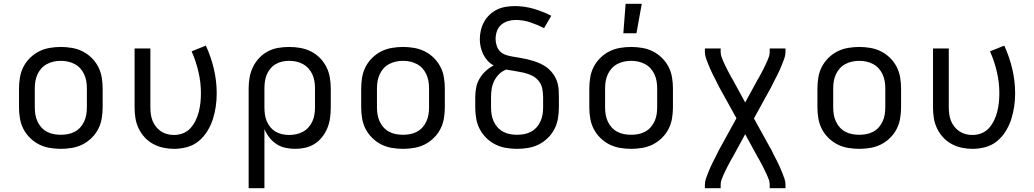

<svg xmlns="http://www.w3.org/2000/svg" viewBox="-20 -775 5440 1010"><path d="M300 8Q271 8 241.5 3Q212 -2 186 -15Q160 -28 138.5 -49Q117 -70 103.5 -96Q90 -122 85 -151.5Q80 -181 80 -210V-310Q80 -339 85 -368.5Q90 -398 103.5 -424Q117 -450 138.5 -471Q160 -492 186 -505Q212 -518 241.5 -523Q271 -528 300 -528Q329 -528 358.5 -523Q388 -518 414 -505Q440 -492 461.5 -471Q483 -450 496.5 -424Q510 -398 515 -368.5Q520 -339 520 -310V-210Q520 -181 515 -151.5Q510 -122 496.5 -96Q483 -70 461.5 -49Q440 -28 414 -15Q388 -2 358.5 3Q329 8 300 8ZM300 -66Q319 -66 337.5 -69.5Q356 -73 373 -82Q390 -91 402.5 -105Q415 -119 423 -136.5Q431 -154 434 -172.5Q437 -191 437 -210V-310Q437 -329 434 -347.5Q431 -366 423 -383.5Q415 -401 402.5 -415Q390 -429 373 -438Q356 -447 337.5 -451Q319 -455 300 -455Q281 -455 262.5 -451Q244 -447 227 -438Q210 -429 197.5 -415Q185 -401 177 -383.5Q169 -366 166 -347.5Q163 -329 163 -310V-210Q163 -191 166 -172.5Q169 -154 177 -136.5Q185 -119 197.5 -105Q210 -91 227 -82Q244 -73 262.5 -69.5Q281 -66 300 -66Z M896 8Q867 8 839 2Q811 -4 786 -17.5Q761 -31 741.5 -52Q722 -73 709.5 -99Q697 -125 692.5 -153Q688 -181 688 -210V-520H771V-210Q771 -192 773.5 -174Q776 -156 782.5 -139.5Q789 -123 800.5 -108.5Q812 -94 827 -84Q842 -74 859.5 -69.5Q877 -65 896 -65Q920 -65 943 -74Q966 -83 982.5 -101.5Q999 -120 1009.5 -142Q1020 -164 1026 -188Q1032 -212 1034.5 -236Q1037 -260 1037 -285Q1037 -341 1024 -397Q1011 -453 988 -505L1063 -535Q1090 -476 1105 -412.5Q1120 -349 1120 -284Q1120 -249 1115 -214.5Q1110 -180 1099.5 -147.5Q1089 -115 1070.5 -85Q1052 -55 1025.5 -33Q999 -11 965 -1.5Q931 8 896 8Z M1288 215V-310Q1288 -339 1293 -367.5Q1298 -396 1310.5 -422Q1323 -448 1343 -469.5Q1363 -491 1388.5 -504.5Q1414 -518 1443 -523Q1472 -528 1501 -528Q1530 -528 1559 -523Q1588 -518 1614.5 -505Q1641 -492 1662 -471Q1683 -450 1696.5 -423.5Q1710 -397 1715 -368Q1720 -339 1720 -310V-210Q1720 -183 1716.5 -156Q1713 -129 1703 -103.5Q1693 -78 1676 -56Q1659 -34 1636 -19Q1613 -4 1586.5 2Q1560 8 1532 8Q1507 8 1481.5 2.5Q1456 -3 1434.5 -17Q1413 -31 1397 -51.5Q1381 -72 1371 -96V215ZM1501 -65Q1520 -65 1538.5 -69Q1557 -73 1573.5 -82Q1590 -91 1603 -105.5Q1616 -120 1623.5 -137Q1631 -154 1634 -172.5Q1637 -191 1637 -210V-310Q1637 -329 1634 -347.5Q1631 -366 1623.5 -383Q1616 -400 1603 -414.5Q1590 -429 1573.5 -438Q1557 -447 1538.5 -451Q1520 -455 1501 -455Q1483 -455 1464.5 -451Q1446 -447 1430 -437.5Q1414 -428 1402 -413.5Q1390 -399 1383 -382Q1376 -365 1373.5 -346.5Q1371 -328 1371 -310V-210Q1371 -192 1373.5 -173.5Q1376 -155 1383 -138Q1390 -121 1402 -106.5Q1414 -92 1430 -82.5Q1446 -73 1464 -69Q1482 -65 1501 -65Z M2100 8Q2071 8 2041.5 3Q2012 -2 1986 -15Q1960 -28 1938.5 -49Q1917 -70 1903.5 -96Q1890 -122 1885 -151.5Q1880 -181 1880 -210V-310Q1880 -339 1885 -368.5Q1890 -398 1903.5 -424Q1917 -450 1938.5 -471Q1960 -492 1986 -505Q2012 -518 2041.5 -523Q2071 -528 2100 -528Q2129 -528 2158.5 -523Q2188 -518 2214 -505Q2240 -492 2261.5 -471Q2283 -450 2296.5 -424Q2310 -398 2315 -368.5Q2320 -339 2320 -310V-210Q2320 -181 2315 -151.5Q2310 -122 2296.5 -96Q2283 -70 2261.5 -49Q2240 -28 2214 -15Q2188 -2 2158.5 3Q2129 8 2100 8ZM2100 -66Q2119 -66 2137.5 -69.5Q2156 -73 2173 -82Q2190 -91 2202.5 -105Q2215 -119 2223 -136.5Q2231 -154 2234 -172.5Q2237 -191 2237 -210V-310Q2237 -329 2234 -347.5Q2231 -366 2223 -383.5Q2215 -401 2202.5 -415Q2190 -429 2173 -438Q2156 -447 2137.5 -451Q2119 -455 2100 -455Q2081 -455 2062.5 -451Q2044 -447 2027 -438Q2010 -429 1997.5 -415Q1985 -401 1977 -383.5Q1969 -366 1966 -347.5Q1963 -329 1963 -310V-210Q1963 -191 1966 -172.5Q1969 -154 1977 -136.5Q1985 -119 1997.5 -105Q2010 -91 2027 -82Q2044 -73 2062.5 -69.5Q2081 -66 2100 -66Z M2700 8Q2671 8 2641.5 3Q2612 -2 2586 -15Q2560 -28 2538.5 -49Q2517 -70 2503.5 -96Q2490 -122 2485 -151.5Q2480 -181 2480 -210V-263Q2480 -289 2485 -314.5Q2490 -340 2503 -362Q2516 -384 2535 -401.5Q2554 -419 2577 -431Q2559 -440 2545 -455.5Q2531 -471 2522 -489.5Q2513 -508 2508.5 -528Q2504 -548 2504 -569Q2504 -592 2509.5 -615.5Q2515 -639 2526.5 -660Q2538 -681 2555.5 -697.5Q2573 -714 2594.5 -724.5Q2616 -735 2640 -739Q2664 -743 2687 -743Q2738 -743 2786.5 -729Q2835 -715 2880 -692L2842 -627Q2807 -645 2769.5 -657.5Q2732 -670 2693 -670Q2672 -670 2652 -664Q2632 -658 2616.5 -644.5Q2601 -631 2594 -611Q2587 -591 2587 -570Q2587 -552 2593 -534Q2599 -516 2612 -503.5Q2625 -491 2642.5 -485.5Q2660 -480 2678 -477Q2696 -474 2714.5 -471Q2733 -468 2750.5 -464Q2768 -460 2785.5 -454.5Q2803 -449 2820 -441.5Q2837 -434 2852 -423.5Q2867 -413 2879 -399.5Q2891 -386 2900 -370Q2909 -354 2913.5 -336Q2918 -318 2919 -300Q2920 -282 2920 -263V-210Q2920 -181 2915 -151.5Q2910 -122 2896.5 -96Q2883 -70 2861.5 -49Q2840 -28 2814 -15Q2788 -2 2758.5 3Q2729 8 2700 8ZM2700 -66Q2719 -66 2737.5 -69.5Q2756 -73 2773 -82Q2790 -91 2802.5 -105Q2815 -119 2823 -136.5Q2831 -154 2834 -172.5Q2837 -191 2837 -210V-263Q2837 -286 2832.5 -309Q2828 -332 2813 -350Q2798 -368 2777 -378Q2756 -388 2733.5 -393Q2711 -398 2688.5 -401.5Q2666 -405 2643 -409Q2622 -401 2606 -385.5Q2590 -370 2580 -350Q2570 -330 2566.5 -308Q2563 -286 2563 -263V-210Q2563 -191 2566 -172.5Q2569 -154 2577 -136.5Q2585 -119 2597.5 -105Q2610 -91 2627 -82Q2644 -73 2662.5 -69.5Q2681 -66 2700 -66Z M3300 8Q3271 8 3241.5 3Q3212 -2 3186 -15Q3160 -28 3138.5 -49Q3117 -70 3103.5 -96Q3090 -122 3085 -151.5Q3080 -181 3080 -210V-310Q3080 -339 3085 -368.5Q3090 -398 3103.5 -424Q3117 -450 3138.5 -471Q3160 -492 3186 -505Q3212 -518 3241.5 -523Q3271 -528 3300 -528Q3329 -528 3358.5 -523Q3388 -518 3414 -505Q3440 -492 3461.5 -471Q3483 -450 3496.5 -424Q3510 -398 3515 -368.5Q3520 -339 3520 -310V-210Q3520 -181 3515 -151.5Q3510 -122 3496.5 -96Q3483 -70 3461.5 -49Q3440 -28 3414 -15Q3388 -2 3358.5 3Q3329 8 3300 8ZM3300 -66Q3319 -66 3337.5 -69.5Q3356 -73 3373 -82Q3390 -91 3402.5 -105Q3415 -119 3423 -136.5Q3431 -154 3434 -172.5Q3437 -191 3437 -210V-310Q3437 -329 3434 -347.5Q3431 -366 3423 -383.5Q3415 -401 3402.5 -415Q3390 -429 3373 -438Q3356 -447 3337.5 -451Q3319 -455 3300 -455Q3281 -455 3262.5 -451Q3244 -447 3227 -438Q3210 -429 3197.5 -415Q3185 -401 3177 -383.5Q3169 -366 3166 -347.5Q3163 -329 3163 -310V-210Q3163 -191 3166 -172.5Q3169 -154 3177 -136.5Q3185 -119 3197.5 -105Q3210 -91 3227 -82Q3244 -73 3262.5 -69.5Q3281 -66 3300 -66ZM3259 -600 3271 -755H3356L3328 -600Z M3688 215V197Q3688 180 3693.5 164.5Q3699 149 3705 134Q3711 119 3717.5 104Q3724 89 3731.5 74.5Q3739 60 3746.5 45.5Q3754 31 3761 16L3854 -153L3761 -321Q3754 -336 3746.5 -350.5Q3739 -365 3731.5 -379.5Q3724 -394 3717.5 -409Q3711 -424 3705 -439Q3699 -454 3693.5 -469.5Q3688 -485 3688 -502V-520H3771V-502Q3771 -489 3775 -477Q3779 -465 3784 -454Q3789 -443 3794.5 -431.5Q3800 -420 3805.5 -409Q3811 -398 3817 -387Q3823 -376 3829 -365Q3830 -363 3831.5 -361Q3833 -359 3834 -357L3900 -236L3966 -357Q3967 -359 3968.5 -361Q3970 -363 3971 -365Q3977 -376 3983 -387Q3989 -398 3994.5 -409Q4000 -420 4005.5 -431.5Q4011 -443 4016 -454Q4021 -465 4025 -477Q4029 -489 4029 -502V-520H4112V-502Q4112 -485 4106.5 -469.5Q4101 -454 4095 -439Q4089 -424 4082.5 -409Q4076 -394 4068.5 -379.5Q4061 -365 4053.5 -350.5Q4046 -336 4039 -321L3946 -152L4039 16Q4046 31 4053.5 45.5Q4061 60 4068.5 74.5Q4076 89 4082.5 104Q4089 119 4095 134Q4101 149 4106.5 164.5Q4112 180 4112 197V215H4029V197Q4029 184 4025 172Q4021 160 4016 149Q4011 138 4005.5 126.5Q4000 115 3994.5 104Q3989 93 3983 82Q3977 71 3971 60Q3970 58 3968.5 56Q3967 54 3966 52L3900 -69L3834 52Q3833 54 3831.5 56Q3830 58 3829 60Q3823 71 3817 82Q3811 93 3805.5 104Q3800 115 3794.5 126.5Q3789 138 3784 149Q3779 160 3775 172Q3771 184 3771 197V215Z M4500 8Q4471 8 4441.5 3Q4412 -2 4386 -15Q4360 -28 4338.5 -49Q4317 -70 4303.5 -96Q4290 -122 4285 -151.5Q4280 -181 4280 -210V-310Q4280 -339 4285 -368.5Q4290 -398 4303.5 -424Q4317 -450 4338.5 -471Q4360 -492 4386 -505Q4412 -518 4441.5 -523Q4471 -528 4500 -528Q4529 -528 4558.5 -523Q4588 -518 4614 -505Q4640 -492 4661.5 -471Q4683 -450 4696.5 -424Q4710 -398 4715 -368.5Q4720 -339 4720 -310V-210Q4720 -181 4715 -151.5Q4710 -122 4696.5 -96Q4683 -70 4661.5 -49Q4640 -28 4614 -15Q4588 -2 4558.5 3Q4529 8 4500 8ZM4500 -66Q4519 -66 4537.5 -69.5Q4556 -73 4573 -82Q4590 -91 4602.5 -105Q4615 -119 4623 -136.5Q4631 -154 4634 -172.5Q4637 -191 4637 -210V-310Q4637 -329 4634 -347.5Q4631 -366 4623 -383.5Q4615 -401 4602.5 -415Q4590 -429 4573 -438Q4556 -447 4537.5 -451Q4519 -455 4500 -455Q4481 -455 4462.5 -451Q4444 -447 4427 -438Q4410 -429 4397.5 -415Q4385 -401 4377 -383.5Q4369 -366 4366 -347.5Q4363 -329 4363 -310V-210Q4363 -191 4366 -172.5Q4369 -154 4377 -136.5Q4385 -119 4397.5 -105Q4410 -91 4427 -82Q4444 -73 4462.5 -69.5Q4481 -66 4500 -66Z M5096 8Q5067 8 5039 2Q5011 -4 4986 -17.5Q4961 -31 4941.5 -52Q4922 -73 4909.5 -99Q4897 -125 4892.5 -153Q4888 -181 4888 -210V-520H4971V-210Q4971 -192 4973.5 -174Q4976 -156 4982.5 -139.5Q4989 -123 5000.5 -108.5Q5012 -94 5027 -84Q5042 -74 5059.5 -69.5Q5077 -65 5096 -65Q5120 -65 5143 -74Q5166 -83 5182.5 -101.5Q5199 -120 5209.5 -142Q5220 -164 5226 -188Q5232 -212 5234.5 -236Q5237 -260 5237 -285Q5237 -341 5224 -397Q5211 -453 5188 -505L5263 -535Q5290 -476 5305 -412.5Q5320 -349 5320 -284Q5320 -249 5315 -214.5Q5310 -180 5299.5 -147.5Q5289 -115 5270.5 -85Q5252 -55 5225.5 -33Q5199 -11 5165 -1.5Q5131 8 5096 8Z"/></svg>

Font: Nova
Style: Regular
Weight: 400
Monospace: yes
Designer: Belleve Invis
Foundry: Belleve Invis
Version: Version 24.1.4; ttfautohint (v1.8.4)